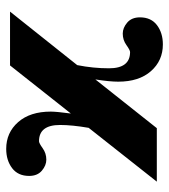

<svg xmlns="http://www.w3.org/2000/svg" viewBox="16 -528 532 603"><g transform="rotate(-90 281.5 -227.0)"><path d="M377 -461H546L378 -250Q368 -200 368 -150Q368 -84 419 -84Q425 -84 441 -95.5Q457 -107 477 -107Q495 -107 511.5 -93Q528 -79 528 -53Q528 -18 503.5 0.5Q479 19 443 19Q392 19 359 -18.5Q326 -56 326 -121Q326 -148 333 -193L180 0H12L181 -214Q190 -266 190 -304Q190 -370 139 -370Q133 -370 117 -358.5Q101 -347 81 -347Q63 -347 46.5 -361Q30 -375 30 -401Q30 -436 54.5 -454.5Q79 -473 115 -473Q166 -473 199 -435.5Q232 -398 232 -333Q232 -316 226 -270Z"/></g></svg>

Font: STIX MathJax Main
Style: Bold
Weight: 700
Designer: MicroPress Inc., with final additions and corrections provided by Coen Hoffman, Elsevier (retired)
Version: Version 1.1.1